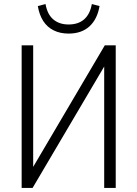

<svg xmlns="http://www.w3.org/2000/svg" viewBox="-20 -929 679 949"><path d="M87 0V-705H144V-77H128L498 -705H552V0H495V-629H512L141 0ZM319 -763Q277 -763 245 -779Q213 -795 193.5 -825.5Q174 -856 167 -899L205 -909Q214 -858 243.5 -833Q273 -808 319 -808Q367 -808 396 -833.5Q425 -859 434 -909L472 -899Q461 -834 422 -798.5Q383 -763 319 -763Z"/></svg>

Font: Nunito Sans 10pt Condensed Light
Style: Regular
Weight: 300
Width: 3
Designer: Vernon Adams
Foundry: Vernon Adams
Version: Version 3.101;gftools[0.9.27]